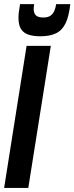

<svg xmlns="http://www.w3.org/2000/svg" viewBox="-36 -926 366 946"><path d="M-15.7 0 95 -700H214.4L103.4 0ZM162.7 -747.2Q131.1 -747.2 106.6 -754.5Q82.1 -761.8 68.6 -781.3Q55.1 -800.8 55.1 -838.4Q55.1 -852.8 57.3 -870.3Q59.5 -887.8 62.9 -905.6H132.5Q131.5 -898 130.7 -893.2Q129.9 -888.4 129.9 -882.4Q129.9 -870.2 134 -860.4Q138.1 -850.6 148.3 -845.2Q158.5 -839.8 177.3 -839.8Q200.1 -839.8 212.8 -848.8Q225.5 -857.8 231.8 -872.7Q238.1 -887.6 240.7 -905.6H310.3Q303.9 -846.8 287.5 -812.1Q271.1 -777.4 240.7 -762.3Q210.3 -747.2 162.7 -747.2Z"/></svg>

Font: Georama ExtraCondensed Thin
Style: Italic
Weight: 100
Width: 2
Italic angle: -9°
Designer: Jean-Baptiste Levee
Foundry: Production Type
Version: Version 1.001